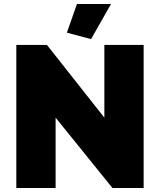

<svg xmlns="http://www.w3.org/2000/svg" viewBox="-20 -933 794 953"><path d="M256 -349V0H61V-710H213L498 -349V-710H693V0H538ZM432 -739 312 -771 362 -913H531Z"/></svg>

Font: Raleway
Style: Heavy
Weight: 900
Designer: Matt McInerney, Pablo Impallari, Rodrigo Fuenzalida
Foundry: Matt McInerney, Pablo Impallari, Rodrigo Fuenzalida
Version: Version 2.001; ttfautohint (v0.8) -G 200 -r 50